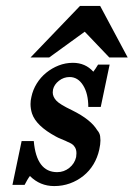

<svg xmlns="http://www.w3.org/2000/svg" viewBox="-20 -625 451 648"><path d="M146 -431H83L250 -605H318L411 -431H349L266 -518ZM53 -149H94Q103 -44 173 -44Q196 -44 214 -58.5Q232 -73 237 -95Q238 -102 238 -108Q238 -123 230 -132Q225 -140 204 -148H205Q194 -153 185 -156.5Q176 -160 169 -164Q102 -200 88 -242Q83 -258 83 -274Q83 -286 86 -298Q91 -322 104 -343Q117 -364 136 -379.5Q155 -395 178 -404Q201 -413 226 -413Q268 -413 295 -383Q299 -388 302.5 -393.5Q306 -399 311 -407H350L320 -264H278Q278 -309 260.5 -337Q243 -365 215 -365Q195 -365 179 -352.5Q163 -340 159 -323Q158 -318 158 -313Q158 -299 169.5 -286Q181 -273 223 -253Q288 -221 309 -184L308 -186Q317 -175 318 -165Q319 -155 319 -151Q319 -138 315 -120Q309 -93 295.5 -70.5Q282 -48 261.5 -31.5Q241 -15 216 -6Q191 3 163 3Q115 3 81 -31Q77 -26 72 -17.5Q67 -9 63 -1H22Z"/></svg>

Font: New Athena Unicode
Style: Bold Italic
Weight: 700
Designer: J. Rusten 1997; rev. by R. Hancock 2001, 2002, rev. by D. Mastronarde 2002-2021
Foundry: Society for Classical Studies (formerly American Philological Association)
Version: Version 5.008